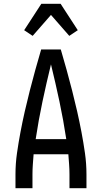

<svg xmlns="http://www.w3.org/2000/svg" viewBox="-20 -997 540 1017"><path d="M62 0V-74Q62 -130 70 -186Q78 -242 88.5 -297.5Q99 -353 111.5 -408Q124 -463 138 -517.5Q152 -572 167 -626.5Q182 -681 198 -735H302Q318 -681 333 -626.5Q348 -572 362 -517.5Q376 -463 388.5 -408Q401 -353 411.5 -297.5Q422 -242 430 -186Q438 -130 438 -74V0H348V-74Q348 -100 346 -127Q344 -154 342 -180H158Q156 -154 154 -127Q152 -100 152 -74V0ZM169 -260H331Q316 -360 295 -459Q274 -558 250 -656Q226 -558 205 -459Q184 -360 169 -260ZM153 -807 108 -837 199 -977H301L392 -837L347 -807L250 -918Z"/></svg>

Font: Iosevka Curly Medium
Style: Regular
Weight: 500
Monospace: yes
Designer: Belleve Invis
Foundry: Belleve Invis
Version: Version 22.1.2; ttfautohint (v1.8.4)